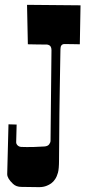

<svg xmlns="http://www.w3.org/2000/svg" viewBox="-20 -770 363 794"><path d="M189 -188 192.9 -563Q192.9 -581.1 178.7 -585Q175.3 -585.9 172.9 -585.9H158.2Q146 -585.9 130.9 -586.2Q115.7 -586.4 95.2 -586.9L91.8 -750L313 -748L310.1 -586.9Q295.9 -586.9 283.2 -587.4L247.1 -587.9Q230 -587.9 230 -566.9Q230 -564 229.5 -541.5Q229 -519 228.5 -482.4Q228 -445.8 227.1 -398.7Q226.1 -351.6 225.6 -299.8Q224.1 -145.5 224.1 -108.6Q224.1 -71.8 219.7 -55.9Q215.3 -40 208 -29.1Q200.7 -18.1 191.7 -11.7Q182.6 -5.4 173.8 -2Q159.7 3.9 142.1 3.9L68.8 2.9Q46.9 2.9 33.7 -9.8Q9.8 -32.2 9.8 -50Q9.8 -67.9 15.1 -255.9L48.8 -254.9Q46.9 -188.5 46.9 -181.6Q46.9 -174.8 52.7 -168.9Q58.6 -163.1 67.6 -162.4Q76.7 -161.6 90.1 -161.9Q103.5 -162.1 118.2 -162.1Q150.9 -163.1 164.3 -164.3Q177.7 -165.5 183.3 -173.1Q189 -180.7 189 -188Z"/></svg>

Font: Smokum
Style: Regular
Weight: 400
Designer: Astigmatic (AOETI)
Foundry: Astigmatic (AOETI)
Version: Version 1.001